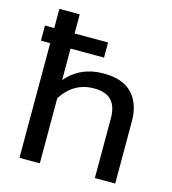

<svg xmlns="http://www.w3.org/2000/svg" viewBox="-110 -829 826 920"><g transform="rotate(15 303.0 -369.5)"><path d="M71 -569H25V-644H71V-739H172V-644H338V-569H172V-413Q242 -495 356 -495Q453 -495 499.5 -445Q546 -395 546 -309V0H445V-297Q445 -354 418 -384Q391 -414 331 -414Q230 -414 172 -323V0H71Z"/></g></svg>

Font: Prompt
Style: Regular
Weight: 400
Designer: Katatrad Team
Foundry: CadsonDemak
Version: Version 1.001